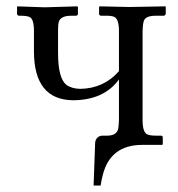

<svg xmlns="http://www.w3.org/2000/svg" viewBox="-20 -451 556 599"><path d="M424.8 -76.2Q424.8 -38.6 439.5 -31.7Q448.7 -27.8 465.8 -27.8H481.9Q487.8 -27.8 487.8 -22V-1L485.8 1H423.8Q325.7 1 301.3 92.3Q296.9 107.9 293.9 127.9H272L276.9 -6.8Q279.8 -25.4 297.9 -27.8H314Q343.8 -27.8 348.6 -48.8Q350.6 -58.6 351.1 -76.2V-203.1Q304.2 -138.7 208 -138.2Q86.4 -139.6 85.9 -290V-355Q85.9 -391.6 72.3 -397.9Q63 -401.9 45.9 -401.9H38.1Q33.7 -403.8 33.2 -407.2V-429.2L34.2 -431.2L119.1 -428.2L221.2 -431.2L223.1 -429.2V-408.2Q223.1 -402.3 216.8 -401.9H202.1Q168.9 -401.9 163.1 -382.3Q161.1 -373.5 161.1 -359.9V-286.1Q161.1 -207 187 -186.5Q203.6 -174.3 230 -173.8Q303.7 -174.8 351.1 -229V-354Q351.1 -391.6 336.4 -398.4Q327.1 -402.3 310.1 -401.9H293.9Q289.6 -403.8 289.1 -407.2V-429.2L291 -431.2L382.8 -429.2L496.1 -431.2L497.1 -429.2V-407.2Q495.1 -402.8 491.2 -401.9H465.8Q434.1 -401.9 428.7 -385.7Q425.3 -375 424.8 -354Z"/></svg>

Font: Linux Libertine Display O
Style: Regular
Weight: 400
Designer: Philipp H. Poll
Foundry: Philipp H. Poll
Version: Version 5.0.9